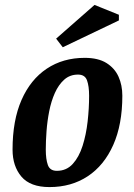

<svg xmlns="http://www.w3.org/2000/svg" viewBox="-20 -750 544 780"><path d="M181 10Q103 10 67 -32.5Q31 -75 31 -142Q31 -261 67.5 -344Q104 -427 170 -471Q236 -515 324 -515Q379 -515 412.5 -494Q446 -473 461.5 -438.5Q477 -404 477 -361Q477 -244 440 -161Q403 -78 336.5 -34Q270 10 181 10ZM211 -56Q250 -56 275.5 -84Q301 -112 315.5 -157.5Q330 -203 336 -256.5Q342 -310 342 -361Q342 -400 333.5 -423.5Q325 -447 297 -447Q264 -447 241 -426.5Q218 -406 203 -372.5Q188 -339 180 -298.5Q172 -258 169 -217Q166 -176 166 -142Q166 -103 174.5 -79.5Q183 -56 211 -56ZM235 -558 208 -593 364 -730 463 -690V-667Z"/></svg>

Font: Manuale
Style: Italic
Weight: 400
Italic angle: -11°
Designer: Eduardo Tunni / Pablo Cosgaya
Foundry: Eduardo Tunni / Pablo Cosgaya
Version: Version 1.002